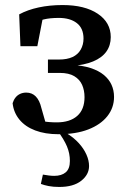

<svg xmlns="http://www.w3.org/2000/svg" viewBox="-20 -518 499 761"><path d="M215 223Q191 223 173 219.5Q155 216 142 211L150 174Q162 176 173 177.5Q184 179 195 179Q224 179 240.5 165Q257 151 257 120Q257 90 245.5 62.5Q234 35 208 0H244V10Q273 28 292.5 49.5Q312 71 322.5 94.5Q333 118 333 140Q333 174 302 198.5Q271 223 215 223ZM212 14Q159 14 119.5 -1Q80 -16 57 -44Q34 -72 30 -109Q34 -122 41.5 -131.5Q49 -141 60 -146Q71 -151 84 -151Q107 -151 122 -135.5Q137 -120 144 -90L166 -13L100 -51Q124 -42 149 -37.5Q174 -33 205 -33Q257 -33 286 -58.5Q315 -84 315 -133Q315 -160 305.5 -181.5Q296 -203 274.5 -216Q253 -229 217 -229H170V-282H213Q246 -282 267.5 -292Q289 -302 300 -321.5Q311 -341 311 -365Q311 -406 284.5 -426.5Q258 -447 213 -447Q178 -447 153.5 -441Q129 -435 107 -422L153 -464L128 -335H61L56 -461Q89 -479 133 -488.5Q177 -498 228 -498Q316 -498 367.5 -463.5Q419 -429 419 -371Q419 -338 401.5 -313.5Q384 -289 349 -274.5Q314 -260 261 -256L260 -261Q306 -259 338.5 -248.5Q371 -238 391.5 -221Q412 -204 422 -182Q432 -160 432 -134Q432 -91 405.5 -57.5Q379 -24 330 -5Q281 14 212 14Z"/></svg>

Font: Source Serif 4 18pt SemiBold
Style: Regular
Weight: 600
Designer: Frank Grießhammer
Foundry: Adobe Systems Incorporated
Version: Version 4.004;hotconv 1.0.116;makeotfexe 2.5.65601